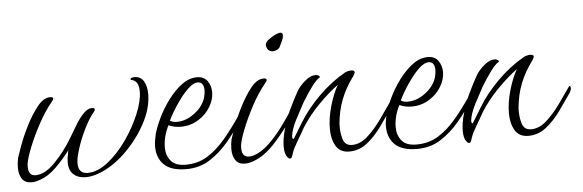

<svg xmlns="http://www.w3.org/2000/svg" viewBox="-40 -422 1570 517"><g transform="rotate(-5 745.0 -164.0)"><path d="M28 7Q10 7 2 -5Q-6 -17 -6 -35Q-6 -49 -3 -62Q-1 -68 7.5 -92Q16 -116 30.5 -145Q45 -174 62 -195.5Q79 -217 97 -217Q105 -217 105 -213Q105 -209 101 -205Q81 -181 63.5 -148.5Q46 -116 34.5 -87Q23 -58 21 -43Q18 -11 40 -11Q65 -11 92.5 -39Q120 -67 142 -104Q149 -115 159 -132.5Q169 -150 181.5 -164Q194 -178 206 -178Q214 -178 214 -174Q214 -170 210 -166Q196 -149 183 -122Q170 -95 162.5 -70.5Q155 -46 155 -34Q155 -5 180 -5Q207 -5 235 -27Q263 -49 286.5 -82.5Q310 -116 324.5 -151Q339 -186 339 -211Q339 -240 320 -244Q317 -244 317 -246Q317 -251 328 -251Q345 -251 353 -237Q361 -223 361 -203Q361 -164 338.5 -122.5Q316 -81 281 -47.5Q246 -14 207 0Q189 6 174 6Q154 6 141.5 -5Q129 -16 129 -38Q129 -49 132 -62Q132 -64 132.5 -66Q133 -68 134 -71Q115 -46 94.5 -26Q74 -6 54 1Q39 7 28 7Z M446 8Q405 8 386 -10.5Q367 -29 367 -60Q367 -68 368.5 -76.5Q370 -85 372 -94Q377 -112 388.5 -136Q400 -160 417 -183Q434 -206 454 -221Q474 -236 496 -236Q514 -236 523.5 -223Q533 -210 533 -192Q533 -173 521.5 -153.5Q510 -134 491 -122Q469 -107 441 -107Q423 -107 408 -114Q393 -84 393 -55Q393 -34 405 -19Q417 -4 445 -4Q479 -4 505 -20.5Q531 -37 553.5 -64Q576 -91 597 -122Q600 -125 601 -125Q604 -125 604 -120Q604 -115 601 -110Q583 -82 560.5 -55Q538 -28 510 -10Q482 8 446 8ZM431 -121Q457 -121 480 -139Q491 -147 499 -158Q507 -169 510 -180Q513 -191 513 -199Q513 -222 496 -222Q485 -222 471 -209Q459 -198 446.5 -181Q434 -164 425 -148.5Q416 -133 413 -126Q420 -121 431 -121Z M705 -288Q691 -288 688 -305Q687 -313 698 -321Q709 -329 716 -332Q721 -334 724 -335Q727 -336 729 -336Q736 -336 736 -329Q736 -321 730.5 -310Q725 -299 725 -299Q724 -295 718 -291.5Q712 -288 705 -288ZM605 7Q587 7 579 -5Q571 -17 571 -35Q571 -49 574 -62Q576 -68 584.5 -92Q593 -116 607.5 -145Q622 -174 639 -195.5Q656 -217 674 -217Q682 -217 682 -213Q682 -209 678 -205Q658 -181 640.5 -148.5Q623 -116 611.5 -87Q600 -58 598 -43Q595 -11 617 -11Q620 -11 623 -11.5Q626 -12 630 -13Q651 -20 671 -39Q691 -58 708 -81Q725 -104 736 -121Q740 -125 741 -125Q744 -125 744 -120Q744 -115 741 -110Q719 -76 689.5 -43Q660 -10 631 1Q616 7 605 7Z M726 4Q723 4 720 0Q712 -9 712 -29Q712 -50 719.5 -76.5Q727 -103 737 -125Q747 -146 755.5 -162Q764 -178 767 -182Q778 -196 790 -205Q802 -214 814 -214Q820 -214 823.5 -211Q827 -208 824 -206Q816 -202 803 -184.5Q790 -167 776 -144Q767 -128 753 -101Q739 -74 737 -55Q737 -47 741 -48L766 -89Q787 -124 821 -158Q855 -192 894 -214Q898 -216 902.5 -217Q907 -218 911 -218Q920 -218 920 -212Q920 -210 915 -202Q894 -174 882 -143.5Q870 -113 867 -77Q866 -55 871.5 -36.5Q877 -18 896 -18Q918 -18 938 -36Q958 -54 975.5 -78.5Q993 -103 1006 -122Q1008 -125 1009 -125Q1012 -125 1012 -119Q1012 -114 1008 -107Q993 -85 975 -60Q957 -35 935.5 -18Q914 -1 887 -1Q862 -1 851 -20Q840 -39 840 -66Q840 -95 849.5 -128Q859 -161 872 -183Q846 -164 818 -135.5Q790 -107 770 -75Q763 -62 751 -42Q739 -22 735 -10Q734 -6 733 -3.5Q732 -1 731 1Q730 4 726 4Z M1070 8Q1029 8 1010 -10.5Q991 -29 991 -60Q991 -68 992.5 -76.5Q994 -85 996 -94Q1001 -112 1012.5 -136Q1024 -160 1041 -183Q1058 -206 1078 -221Q1098 -236 1120 -236Q1138 -236 1147.5 -223Q1157 -210 1157 -192Q1157 -173 1145.5 -153.5Q1134 -134 1115 -122Q1093 -107 1065 -107Q1047 -107 1032 -114Q1017 -84 1017 -55Q1017 -34 1029 -19Q1041 -4 1069 -4Q1103 -4 1129 -20.5Q1155 -37 1177.5 -64Q1200 -91 1221 -122Q1224 -125 1225 -125Q1228 -125 1228 -120Q1228 -115 1225 -110Q1207 -82 1184.5 -55Q1162 -28 1134 -10Q1106 8 1070 8ZM1055 -121Q1081 -121 1104 -139Q1115 -147 1123 -158Q1131 -169 1134 -180Q1137 -191 1137 -199Q1137 -222 1120 -222Q1109 -222 1095 -209Q1083 -198 1070.5 -181Q1058 -164 1049 -148.5Q1040 -133 1037 -126Q1044 -121 1055 -121Z M1210 4Q1207 4 1204 0Q1196 -9 1196 -29Q1196 -50 1203.5 -76.5Q1211 -103 1221 -125Q1231 -146 1239.5 -162Q1248 -178 1251 -182Q1262 -196 1274 -205Q1286 -214 1298 -214Q1304 -214 1307.5 -211Q1311 -208 1308 -206Q1300 -202 1287 -184.5Q1274 -167 1260 -144Q1251 -128 1237 -101Q1223 -74 1221 -55Q1221 -47 1225 -48L1250 -89Q1271 -124 1305 -158Q1339 -192 1378 -214Q1382 -216 1386.5 -217Q1391 -218 1395 -218Q1404 -218 1404 -212Q1404 -210 1399 -202Q1378 -174 1366 -143.5Q1354 -113 1351 -77Q1350 -55 1355.5 -36.5Q1361 -18 1380 -18Q1402 -18 1422 -36Q1442 -54 1459.5 -78.5Q1477 -103 1490 -122Q1492 -125 1493 -125Q1496 -125 1496 -119Q1496 -114 1492 -107Q1477 -85 1459 -60Q1441 -35 1419.5 -18Q1398 -1 1371 -1Q1346 -1 1335 -20Q1324 -39 1324 -66Q1324 -95 1333.5 -128Q1343 -161 1356 -183Q1330 -164 1302 -135.5Q1274 -107 1254 -75Q1247 -62 1235 -42Q1223 -22 1219 -10Q1218 -6 1217 -3.5Q1216 -1 1215 1Q1214 4 1210 4Z"/></g></svg>

Font: Waterfall
Style: Regular
Weight: 400
Designer: Robert E. Leuschke
Foundry: Robert E. Leuschke
Version: Version 1.010; ttfautohint (v1.8.3)